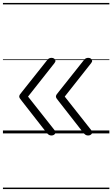

<svg xmlns="http://www.w3.org/2000/svg" viewBox="-20 -909 765 1308"><path d="M330 14Q320 14 313 9.5Q306 5 299 -3L131 -218Q120 -231 115.5 -238.5Q111 -246 111 -251Q111 -258 115.5 -265Q120 -272 131 -285L301 -499Q306 -507 314 -511Q322 -515 331 -515Q341 -515 348.5 -510Q356 -505 357.5 -497Q359 -489 351 -479L171 -251L351 -23Q363 -8 354.5 3Q346 14 330 14ZM580 14Q570 14 563 9.5Q556 5 549 -3L381 -218Q370 -231 365.5 -238.5Q361 -246 361 -251Q361 -258 365.5 -265Q370 -272 381 -285L551 -499Q556 -507 564 -511Q572 -515 581 -515Q591 -515 598.5 -510Q606 -505 607.5 -497Q609 -489 601 -479L421 -251L601 -23Q613 -8 604.5 3Q596 14 580 14ZM0 369H725V379H0ZM0 -20H725V0H0ZM0 -505H725V-500H0ZM0 -889H725V-879H0Z"/></svg>

Font: Playwrite HR Lijeva Guides
Style: Regular
Weight: 400
Designer: Veronika Burian, José Scaglione
Foundry: TypeTogether
Version: Version 1.003